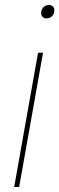

<svg xmlns="http://www.w3.org/2000/svg" viewBox="-20 -752 238 772"><path d="M37 0 133 -540H153L57 0ZM167 -678Q157 -678 150.5 -685Q144 -692 146 -705Q148 -718 157 -725Q166 -732 176 -732Q187 -732 193.5 -725Q200 -718 198 -705Q196 -692 187 -685Q178 -678 167 -678Z"/></svg>

Font: Poppins Variable
Style: Italic
Weight: 100
Italic angle: -10°
Designer: Jonny Pinhorn
Foundry: Indian Type Foundry
Version: Version 6.000